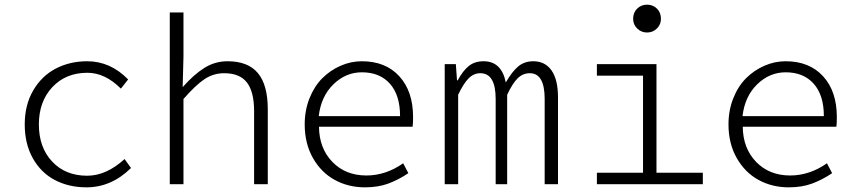

<svg xmlns="http://www.w3.org/2000/svg" viewBox="-20 -782 3638 815"><path d="M347.2 13.2Q272 13.2 212.9 -17.8Q153.8 -48.8 119.4 -110.1Q85 -171.4 85 -253.9Q85 -336.9 121.3 -398.7Q157.7 -460.4 217.3 -491.2Q276.9 -522 350.1 -522Q448.7 -522 523.9 -444.8L493.2 -405.8Q425.8 -473.1 351.1 -473.1Q259.3 -473.1 202.1 -412.1Q145 -351.1 145 -253.9Q145 -156.2 201.4 -96.2Q257.8 -36.1 350.1 -36.1Q431.2 -36.1 508.8 -106.9L536.1 -68.8Q452.6 13.2 347.2 13.2Z M700.7 0V-729H758.8V-543L755.4 -412.1Q802.7 -465.8 847.7 -493.9Q892.6 -522 945.8 -522Q1033.2 -522 1075 -471.4Q1116.7 -420.9 1116.7 -317.9V0H1058.6V-310.1Q1058.6 -392.1 1028.3 -431.6Q998 -471.2 931.6 -471.2Q885.7 -471.2 848.1 -446Q810.5 -420.9 758.8 -361.8V0Z M1529.3 13.2Q1458.5 13.2 1400.9 -18.3Q1343.3 -49.8 1308.3 -111.3Q1273.4 -172.9 1273.4 -253.9Q1273.4 -314 1293.9 -365.2Q1314.5 -416.5 1348.4 -450.2Q1382.3 -483.9 1425.8 -502.9Q1469.2 -522 1516.1 -522Q1616.7 -522 1675 -458.3Q1733.4 -394.5 1733.4 -285.2Q1733.4 -257.3 1731.4 -244.1H1334Q1335 -152.3 1390.9 -94.7Q1446.8 -37.1 1535.2 -37.1Q1617.7 -37.1 1691.4 -88.9L1713.4 -46.9Q1671.9 -19 1628.7 -2.9Q1585.4 13.2 1529.3 13.2ZM1333 -289.1H1678.2Q1678.2 -378.4 1635 -426.8Q1591.8 -475.1 1516.1 -475.1Q1447.8 -475.1 1395.3 -424.1Q1342.8 -373 1333 -289.1Z M1867.7 0V-509.8H1915L1919.9 -440.9H1922.9Q1944.3 -481 1969.5 -501.5Q1994.6 -522 2032.7 -522Q2108.9 -522 2127 -432.1Q2153.8 -478.5 2179.9 -500.2Q2206.1 -522 2243.7 -522Q2293.9 -522 2321.3 -482.9Q2348.6 -443.8 2348.6 -368.2V0H2292V-361.8Q2292 -471.2 2229 -471.2Q2199.2 -471.2 2177.2 -449.5Q2155.3 -427.7 2132.8 -379.9V0H2084V-361.8Q2084 -471.2 2019 -471.2Q1990.7 -471.2 1969 -449.2Q1947.3 -427.2 1924.8 -379.9V0Z M2667.5 -702.1Q2667.5 -728.5 2684.6 -745.4Q2701.7 -762.2 2726.6 -762.2Q2751.5 -762.2 2768.6 -745.4Q2785.6 -728.5 2785.6 -702.1Q2785.6 -677.7 2768.3 -660.9Q2751 -644 2726.6 -644Q2702.1 -644 2684.8 -660.9Q2667.5 -677.7 2667.5 -702.1ZM2513.7 0V-48.8H2709.5V-460.9H2513.7V-509.8H2766.6V-48.8H2963.4V0Z M3328.1 13.2Q3257.3 13.2 3199.7 -18.3Q3142.1 -49.8 3107.2 -111.3Q3072.3 -172.9 3072.3 -253.9Q3072.3 -314 3092.8 -365.2Q3113.3 -416.5 3147.2 -450.2Q3181.2 -483.9 3224.6 -502.9Q3268.1 -522 3314.9 -522Q3415.5 -522 3473.9 -458.3Q3532.2 -394.5 3532.2 -285.2Q3532.2 -257.3 3530.3 -244.1H3132.8Q3133.8 -152.3 3189.7 -94.7Q3245.6 -37.1 3334 -37.1Q3416.5 -37.1 3490.2 -88.9L3512.2 -46.9Q3470.7 -19 3427.5 -2.9Q3384.3 13.2 3328.1 13.2ZM3131.8 -289.1H3477.1Q3477.1 -378.4 3433.8 -426.8Q3390.6 -475.1 3314.9 -475.1Q3246.6 -475.1 3194.1 -424.1Q3141.6 -373 3131.8 -289.1Z"/></svg>

Font: Office Code Pro D Light
Style: Regular
Weight: 300
Designer: Nathan Rutzky & Paul D. Hunt
Foundry: Adobe Systems Incorporated
Version: Version 1.004;PS 001.004;hotconv 1.0.70;makeotf.lib2.5.58329